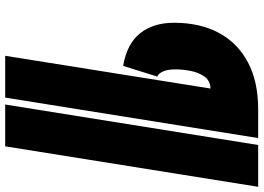

<svg xmlns="http://www.w3.org/2000/svg" viewBox="-154 -626 990 721"><g transform="rotate(90 340.5 -265.0)"><path d="M372 210 524 -740H681L529 210ZM267 -361 227 -233Q144 -247 104.5 -296.5Q65 -346 65 -424Q65 -521 102.5 -591.5Q140 -662 212.5 -701Q285 -740 391 -740H498L346 210H189L312 -561Q282 -560 266.5 -537.5Q251 -515 245.5 -485Q240 -455 240 -430Q240 -400 248 -382.5Q256 -365 267 -361Z"/></g></svg>

Font: Georama Black
Style: Italic
Weight: 900
Italic angle: -9°
Designer: Jean-Baptiste Levee
Foundry: Production Type
Version: Version 1.000